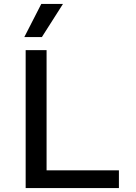

<svg xmlns="http://www.w3.org/2000/svg" viewBox="-20 -952 690 972"><path d="M103 -764.2 189 -932.1H298.8L191.9 -764.2ZM109.9 0V-698.2H215.8V-89.8H582V0Z"/></svg>

Font: Azeret Mono
Style: Regular
Weight: 400
Designer: Martin Vácha
Foundry: Displaay
Version: Version 1.002